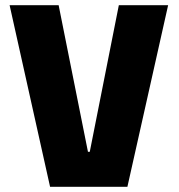

<svg xmlns="http://www.w3.org/2000/svg" viewBox="-20 -720 690 740"><path d="M173 0 17 -700H206L319 -135H326L438 -700H628L471 0Z"/></svg>

Font: Trispace ExtraBold
Style: Regular
Weight: 800
Designer: Tyler Finck
Foundry: Etcetera Type Company
Version: Version 1.210; ttfautohint (v1.8.3)